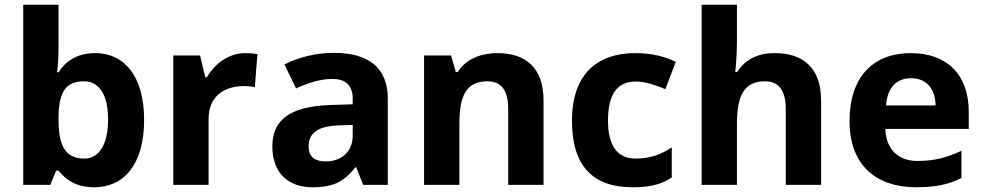

<svg xmlns="http://www.w3.org/2000/svg" viewBox="-20 -780 4150 810"><path d="M227 -583V-760H78V0H192L217 -60H227C256 -24 298 10 378 10C503 10 588 -87 588 -274C588 -459 504 -556 382 -556C303 -556 256 -520 227 -475H221C224 -497 227 -542 227 -583ZM334 -437C397 -437 436 -383 436 -276C436 -169 397 -111 336 -111C253 -111 227 -169 227 -275V-291C229 -389 256 -437 334 -437Z M1016 -556C943 -556 885 -510 853 -454H846L824 -546H711V0H860V-278C860 -381 934 -417 1011 -417C1024 -417 1045 -415 1055 -412L1066 -552C1054 -554 1031 -556 1016 -556Z M1389 -557C1312 -557 1238 -538 1180 -508L1229 -407C1280 -430 1330 -447 1383 -447C1436 -447 1468 -421 1468 -364V-340L1373 -337C1210 -331 1129 -279 1129 -163C1129 -45 1201 10 1298 10C1389 10 1432 -15 1479 -74H1483L1512 0H1616V-364C1616 -494 1535 -557 1389 -557ZM1410 -251 1468 -253V-208C1468 -138 1418 -99 1354 -99C1311 -99 1282 -116 1282 -162C1282 -214 1314 -248 1410 -251Z M2079 -556C2011 -556 1946 -532 1911 -476H1903L1883 -546H1769V0H1918V-257C1918 -373 1945 -437 2036 -437C2097 -437 2124 -397 2124 -319V0H2273V-356C2273 -496 2196 -556 2079 -556Z M2648 10C2724 10 2768 -2 2814 -31V-158C2768 -128 2723 -111 2661 -111C2587 -111 2545 -162 2545 -271C2545 -381 2583 -436 2661 -436C2701 -436 2740 -423 2787 -404L2831 -519C2790 -539 2736 -556 2661 -556C2502 -556 2393 -470 2393 -270C2393 -76 2485 10 2648 10Z M3089 -605V-760H2940V0H3089V-257C3089 -373 3117 -437 3207 -437C3267 -437 3295 -397 3295 -319V0H3444V-356C3444 -496 3366 -556 3248 -556C3181 -556 3125 -532 3090 -476H3082C3084 -496 3089 -551 3089 -605Z M3822 -556C3668 -556 3564 -460 3564 -269C3564 -80 3680 10 3844 10C3928 10 3982 -2 4036 -29V-144C3975 -115 3921 -101 3851 -101C3767 -101 3718 -152 3715 -236H4067V-308C4067 -467 3973 -556 3822 -556ZM3823 -450C3893 -450 3926 -401 3927 -335H3718C3724 -414 3765 -450 3823 -450Z"/></svg>

Font: Noto Sans Lisu
Style: Bold
Weight: 700
Designer: Monotype Design Team. David Williams.
Foundry: Monotype Imaging Inc.
Version: Version 2.102